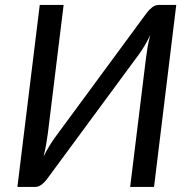

<svg xmlns="http://www.w3.org/2000/svg" viewBox="-20 -736 750 756"><path d="M559 -687Q567.5 -698 579.2 -707.2Q591 -716.5 604.5 -716.5H674L586.5 0H492.5L554.5 -505Q557 -526 561 -549.2Q565 -572.5 571.5 -598Q561 -575.5 549.5 -556.2Q538 -537 527 -522L164 -29.5Q156 -18.5 144 -9.2Q132 0 117.5 0H48.5L136.5 -716.5H230.5L168.5 -211.5Q165.5 -190.5 161.8 -167.8Q158 -145 151.5 -119.5Q162.5 -141.5 173.8 -160.2Q185 -179 196 -194Z"/></svg>

Font: Lato
Style: Italic
Weight: 400
Italic angle: -7°
Designer: Lukasz Dziedzic
Foundry: tyPoland Lukasz Dziedzic
Version: Version 2.007; 2014-02-27